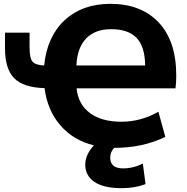

<svg xmlns="http://www.w3.org/2000/svg" viewBox="-20 -760 974 1000"><path d="M575 10Q554 31 554 61Q554 117 621 117Q674 117 724 92L738 199Q683 220 614 220Q520 220 472 187.5Q424 155 424 97Q424 46 469 -3Q362 -29 294.5 -107Q227 -185 212 -301Q102 -304 54 -352.5Q6 -401 6 -509V-590H134V-513Q134 -458 149 -439.5Q164 -421 210 -419Q225 -570 317 -655Q409 -740 555 -740Q715 -740 806.5 -643Q898 -546 898 -366Q898 -328 894 -300H379Q387 -217 448 -171.5Q509 -126 612 -126Q714 -126 805 -178L841 -47Q723 10 578 10ZM378 -419H736Q735 -517 691.5 -562.5Q648 -608 559 -608Q475 -608 428.5 -559.5Q382 -511 378 -419Z"/></svg>

Font: M PLUS 1p ExtraBold
Style: Regular
Weight: 800
Version: Version 1.062